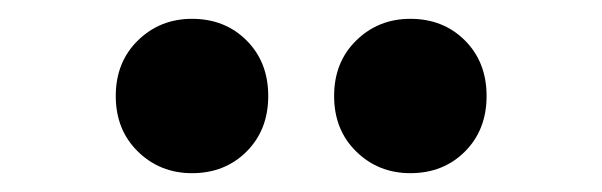

<svg xmlns="http://www.w3.org/2000/svg" viewBox="-20 -786 640 204"><path d="M184 -602Q150 -602 126.5 -625Q103 -648 103 -684Q103 -720 126.5 -743Q150 -766 184 -766Q219 -766 242 -743Q265 -720 265 -684Q265 -648 242 -625Q219 -602 184 -602ZM416 -602Q382 -602 358.5 -625Q335 -648 335 -684Q335 -720 358.5 -743Q382 -766 416 -766Q451 -766 474 -743Q497 -720 497 -684Q497 -648 474 -625Q451 -602 416 -602Z"/></svg>

Font: Red Hat Text
Style: Bold
Weight: 700
Designer: Pentagram, MCKL
Foundry: MCKL
Version: Version 1.030